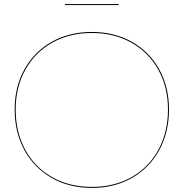

<svg xmlns="http://www.w3.org/2000/svg" viewBox="-20 -916 902 943"><path d="M52 -378Q52 -489 100 -575.5Q148 -662 234 -710.5Q320 -759 431 -759Q542 -759 628 -710.5Q714 -662 762 -575.5Q810 -489 810 -378Q810 -266 762 -178.5Q714 -91 628 -42Q542 7 431 7Q320 7 234 -42Q148 -91 100 -178.5Q52 -266 52 -378ZM805 -378Q805 -487 758 -572.5Q711 -658 626 -706Q541 -754 431 -754Q321 -754 236 -706Q151 -658 104 -572.5Q57 -487 57 -378Q57 -267 104 -180.5Q151 -94 236 -46Q321 2 431 2Q541 2 626 -46Q711 -94 758 -180.5Q805 -267 805 -378ZM563 -891H299V-896H563Z"/></svg>

Font: Hepta Slab Hairline
Style: Regular
Weight: 400
Designer: Michael LaGattuta
Foundry: Michael LaGattuta
Version: Version 1.100; ttfautohint (v1.8) -l 8 -r 50 -G 200 -x 14 -D